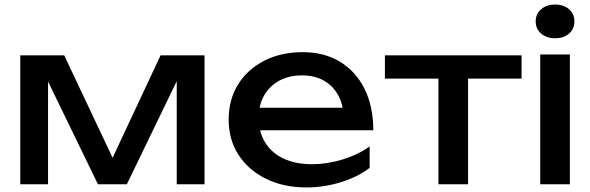

<svg xmlns="http://www.w3.org/2000/svg" viewBox="-20 -809 2591 843"><path d="M69 0V-566H262L500 -62H449L685 -566H878V0H756V-523H790L537 0H410L157 -521L191 -522V0Z M1325 14Q1226 14 1149 -23.5Q1072 -61 1028 -128Q984 -195 984 -284Q984 -372 1025.5 -438.5Q1067 -505 1140.5 -542.5Q1214 -580 1309 -580Q1404 -580 1473.5 -537.5Q1543 -495 1581 -418Q1619 -341 1619 -237H1086V-336H1554L1489 -299Q1486 -355 1462.5 -395Q1439 -435 1399.5 -456.5Q1360 -478 1306 -478Q1249 -478 1206.5 -455Q1164 -432 1140 -390.5Q1116 -349 1116 -292Q1116 -229 1144.5 -183Q1173 -137 1225.5 -112.5Q1278 -88 1350 -88Q1415 -88 1483 -108.5Q1551 -129 1603 -166V-72Q1551 -32 1476.5 -9Q1402 14 1325 14Z M1905 -521H2035V0H1905ZM1670 -566H2270V-464H1670Z M2352 -570H2417H2482V0H2352ZM2417 -641Q2380 -641 2356 -661.5Q2332 -682 2332 -715Q2332 -748 2356 -768.5Q2380 -789 2417 -789Q2455 -789 2478.5 -768.5Q2502 -748 2502 -715Q2502 -682 2478.5 -661.5Q2455 -641 2417 -641Z"/></svg>

Font: Bounded
Style: Regular
Weight: 400
Designer: Vlad Churkin
Version: Version 1.0